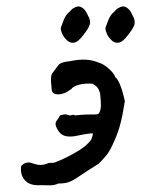

<svg xmlns="http://www.w3.org/2000/svg" viewBox="-20 -564 433 589"><path d="M103 4Q71 6 56 -11.5Q41 -29 45 -55Q53 -63 61.5 -65Q70 -67 83 -62Q94 -58 104 -58Q114 -58 124 -62Q130 -65 137 -64.5Q144 -64 149 -66Q163 -71 183.5 -81Q204 -91 224.5 -104Q245 -117 257 -132Q259 -133 262 -141.5Q265 -150 265 -155Q255 -155 236 -151.5Q217 -148 208 -146Q186 -143 173 -149.5Q160 -156 152 -176Q148 -187 154 -194Q160 -201 164 -210Q171 -212 177 -213Q183 -214 190 -211Q195 -209 200 -211Q205 -213 210 -210Q214 -210 226 -211.5Q238 -213 273 -213Q277 -213 280 -214Q283 -215 285 -219Q289 -227 289.5 -238.5Q290 -250 287 -278Q282 -293 277 -297.5Q272 -302 265 -307Q240 -309 222 -304Q204 -299 199 -291Q178 -275 160 -274.5Q142 -274 139 -286Q139 -291 137.5 -302.5Q136 -314 136.5 -325Q137 -336 141 -340Q151 -354 159 -364Q167 -374 193 -376Q221 -382 242.5 -381Q264 -380 285 -371Q297 -368 313.5 -353.5Q330 -339 334 -327Q340 -323 347.5 -306Q355 -289 363 -254Q357 -214 349.5 -185Q342 -156 330 -130Q318 -102 307.5 -89Q297 -76 283 -62Q243 -37 223.5 -23.5Q204 -10 191.5 -5.5Q179 -1 159 -1Q146 5 131.5 4.5Q117 4 103 4ZM183 -443Q175 -450 170 -462.5Q165 -475 167 -480Q169 -486 175 -501.5Q181 -517 191 -526Q194 -528 198 -533Q202 -538 206 -539Q219 -548 230.5 -541.5Q242 -535 249 -518Q259 -501 255.5 -489Q252 -477 236 -457Q220 -435 206.5 -433Q193 -431 183 -443ZM320 -443Q312 -450 307 -462.5Q302 -475 304 -480Q306 -486 312 -501.5Q318 -517 328 -526Q331 -528 335 -533Q339 -538 343 -539Q356 -548 367.5 -541.5Q379 -535 386 -518Q396 -501 392.5 -489Q389 -477 373 -457Q357 -435 343.5 -433Q330 -431 320 -443Z"/></svg>

Font: Caveat Medium
Style: Regular
Weight: 500
Designer: Pablo Impallari
Foundry: Pablo Impallari
Version: Version 2.000